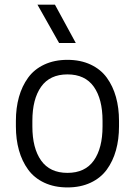

<svg xmlns="http://www.w3.org/2000/svg" viewBox="-20 -800 584 831"><path d="M48.8 -252.9V-276.9Q48.8 -333 62 -380.1Q75.2 -427.2 101.6 -463.6Q127.9 -500 171.6 -520.5Q215.3 -541 272 -541Q328.6 -541 372.3 -520.5Q416 -500 442.4 -463.6Q468.8 -427.2 481.9 -380.1Q495.1 -333 495.1 -276.9V-252.9Q495.1 -196.8 481.9 -149.7Q468.8 -102.5 442.4 -66.2Q416 -29.8 372.3 -9.3Q328.6 11.2 272 11.2Q215.3 11.2 171.6 -9.3Q127.9 -29.8 101.6 -66.2Q75.2 -102.5 62 -149.7Q48.8 -196.8 48.8 -252.9ZM423.8 -252.9V-276.9Q423.8 -371.1 386 -424.6Q348.1 -478 272 -478Q195.8 -478 158 -424.6Q120.1 -371.1 120.1 -276.9V-252.9Q120.1 -158.7 158 -105.2Q195.8 -51.8 272 -51.8Q348.1 -51.8 386 -105.2Q423.8 -158.7 423.8 -252.9ZM142.1 -779.8H217.8L308.1 -613.8H235.8Z"/></svg>

Font: Cooper Hewitt
Style: Book
Weight: 705
Designer: Village Type and Design LLC
Foundry: Cooper Hewitt Smithsonian Design Museum
Version: 1.000